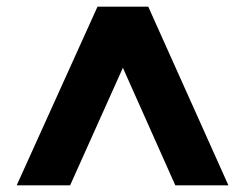

<svg xmlns="http://www.w3.org/2000/svg" viewBox="-20 -720 735 575"><path d="M30 -165 272 -700H424L664 -165H505L348 -517L190 -165Z"/></svg>

Font: Rethink Sans ExtraBold
Style: Regular
Weight: 800
Designer: The Rethink Sans project authors (Hans Thiessen). DM Sans designed by Colophon Foundry.
Foundry: Rethink Communications LLC
Version: Version 1.001